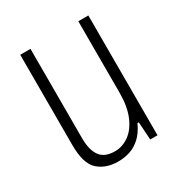

<svg xmlns="http://www.w3.org/2000/svg" viewBox="-134 -622 687 730"><g transform="rotate(-30 209.5 -257.0)"><path d="M178 12Q124 12 90.5 -18Q57 -48 57 -129V-526H102V-134Q102 -107 107 -87.5Q112 -68 122 -54.5Q132 -41 148 -34.5Q164 -28 187 -28Q219 -28 248 -48.5Q277 -69 294.5 -110.5Q312 -152 312 -212V-526H356V0H324L319 -78H313Q297 -43 275.5 -23.5Q254 -4 229.5 4Q205 12 178 12Z"/></g></svg>

Font: Archivo Condensed Thin
Style: Regular
Weight: 250
Width: 3
Designer: Hector Gatti
Foundry: Omnibus-Type
Version: Version 2.001